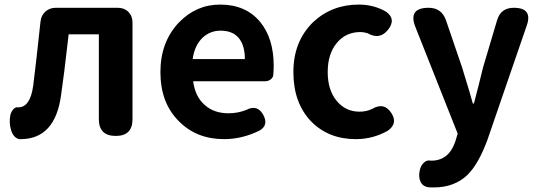

<svg xmlns="http://www.w3.org/2000/svg" viewBox="-20 -594 2362 839"><path d="M64 14Q38 8 28 -27Q19 -57 25 -90Q28 -104 37 -115Q47 -127 58 -125Q59 -125 60 -125Q112 -125 125 -219Q137 -312 157 -500Q160 -527 178.5 -543.5Q197 -560 224 -560H361H494Q523 -560 541 -542Q559 -524 559 -495V-73Q559 0 486 0Q412 0 412 -73V-444H280Q279 -438 278 -427Q259 -260 247 -179Q221 14 70 14Q67 14 64 14Z M959 14Q839 14 762 -64Q681 -144 681 -279Q681 -410 761 -495Q837 -574 942 -574Q1054 -574 1117 -498Q1176 -426 1176 -306Q1176 -288 1174 -264Q1172 -254 1162 -246.5Q1152 -239 1139 -239H996H824Q833 -171 875 -135Q915 -99 979 -99Q1020 -99 1057 -114Q1105 -139 1131 -91Q1154 -47 1115 -24Q1039 14 959 14ZM822 -336H936H1050Q1050 -395 1024 -427Q997 -460 944 -460Q898 -460 865 -429Q830 -395 822 -336Z M1535 14Q1416 14 1340 -63Q1262 -144 1262 -279Q1262 -413 1348 -497Q1430 -574 1548 -574Q1613 -574 1667 -543Q1711 -512 1678 -467Q1641 -417 1586 -449Q1569 -454 1555 -454Q1491 -454 1451.5 -406Q1412 -358 1412 -279Q1412 -201 1451 -153.5Q1490 -106 1551 -106Q1581 -106 1606 -118Q1660 -150 1692 -97Q1718 -54 1675 -23Q1610 14 1535 14Z M1876 225Q1858 225 1850 224Q1824 219 1816 196Q1808 176 1815 147Q1820 128 1832 117Q1845 104 1863 108Q1864 108 1865 108Q1942 108 1970 23L1980 -10L1796 -474Q1761 -560 1853 -560Q1910 -560 1929 -505L1999 -300Q2010 -266 2031 -195Q2041 -160 2046 -142H2051Q2058 -168 2071.5 -221Q2085 -274 2091 -300L2152 -505Q2168 -560 2225 -560Q2310 -560 2281 -480L2209 -271L2110 17Q2071 123 2022 171Q1965 225 1876 225Z"/></svg>

Font: GenSenRounded JP B
Style: Regular
Weight: 700
Version: Version 1.501;PS 1;hotconv 16.6.51;makeotf.lib2.5.65220